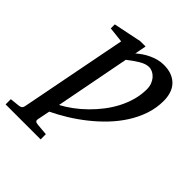

<svg xmlns="http://www.w3.org/2000/svg" viewBox="-290 -626 977 977"><g transform="rotate(45 198.5 -138.0)"><path d="M98.1 27.8Q129.4 11.2 160.6 -12Q191.9 -35.2 220.7 -63.5Q249.5 -91.8 274.7 -124.5Q299.8 -157.2 318.4 -193.1Q336.9 -229 347.4 -267.3Q357.9 -305.7 357.9 -344.7Q357.9 -364.7 351.6 -381.1Q345.2 -397.5 335 -408.9Q324.7 -420.4 311.8 -426.8Q298.8 -433.1 285.2 -433.1Q263.2 -433.1 235.1 -416.5Q207 -399.9 175.8 -375ZM155.8 217.8H-96.2V180.2L-43.9 174.8Q-34.2 173.8 -28.1 169.2Q-22 164.6 -20 154.8L92.8 -424.8L8.8 -434.1V-462.9L160.2 -494.1H199.2L187 -432.1Q200.2 -443.8 216.3 -454.8Q232.4 -465.8 251 -474.6Q269.5 -483.4 289.8 -488.8Q310.1 -494.1 331.1 -494.1Q365.2 -494.1 389.6 -484.1Q414.1 -474.1 429.9 -456.5Q445.8 -439 453.1 -415Q460.4 -391.1 460.4 -363.8Q460.4 -312 444.1 -263.9Q427.7 -215.8 399.9 -172.4Q372.1 -128.9 335 -90.1Q297.9 -51.3 256.3 -18.6Q214.8 14.2 171.4 40.8Q127.9 67.4 86.9 86.9L73.2 154.8Q71.3 163.1 75.4 168.5Q79.6 173.8 92.8 174.8L155.8 180.2Z"/></g></svg>

Font: Charis SIL
Style: Italic
Weight: 400
Italic angle: -11°
Foundry: SIL International
Version: Version 4.112